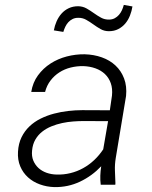

<svg xmlns="http://www.w3.org/2000/svg" viewBox="-20 -762 627 792"><path d="M395.5 0Q393.1 -19 393.8 -37.8Q394.5 -56.6 397.5 -76.2Q359.4 -36.1 310.1 -12.7Q260.7 10.7 204.1 9.8Q172.4 8.8 144.3 -1.5Q116.2 -11.7 95.5 -30.5Q74.7 -49.3 63.5 -75.9Q52.2 -102.5 54.2 -136.2Q56.2 -169.9 68.8 -195.8Q81.5 -221.7 101.6 -240.7Q121.6 -259.8 147.7 -272.7Q173.8 -285.6 202.6 -293.2Q231.4 -300.8 261.2 -304.2Q291 -307.6 319.3 -307.6L433.1 -307.1L441.9 -367.7Q444.8 -396.5 437 -418.7Q429.2 -440.9 413.1 -456.3Q397 -471.7 374 -480Q351.1 -488.3 323.7 -489.3Q296.9 -489.7 271.5 -483.4Q246.1 -477.1 225.1 -463.6Q204.1 -450.2 188.5 -429.9Q172.9 -409.7 166 -382.8H108.9Q115.2 -421.9 136.7 -451.2Q158.2 -480.5 188.5 -500Q218.8 -519.5 255.4 -529.1Q292 -538.6 329.1 -538.1Q367.2 -537.1 400.1 -525.4Q433.1 -513.7 456.5 -491.7Q480 -469.7 491.9 -438.2Q503.9 -406.7 500 -366.2L457.5 -110.4Q453.1 -83.5 454.1 -58.1Q455.1 -32.7 456.1 -6.3L455.6 0ZM212.9 -42Q242.7 -41 270.5 -47.9Q298.3 -54.7 323 -68.4Q347.7 -82 368.7 -101.8Q389.6 -121.6 405.8 -146L425.8 -262.2L326.7 -262.7Q305.7 -262.7 282.5 -261Q259.3 -259.3 236.3 -254.4Q213.4 -249.5 191.9 -240.7Q170.4 -231.9 153.6 -218.5Q136.7 -205.1 125.7 -186Q114.7 -167 112.3 -141.1Q109.9 -117.7 117.4 -99.6Q125 -81.5 138.9 -68.8Q152.8 -56.2 172.1 -49.3Q191.4 -42.5 212.9 -42ZM526.4 -735.4Q523.4 -716.3 516.1 -697.8Q508.8 -679.2 496.8 -665Q484.9 -650.9 468 -642.1Q451.2 -633.3 429.2 -633.3Q410.2 -633.3 394.8 -642.1Q379.4 -650.9 365 -661.4Q350.6 -671.9 335.4 -680.4Q320.3 -689 302.2 -688.5Q289.1 -688.5 279.1 -683.3Q269 -678.2 261.7 -670.2Q254.4 -662.1 249.5 -651.9Q244.6 -641.6 241.2 -630.4L202.1 -636.7Q205.6 -656.2 213.6 -674.3Q221.7 -692.4 234.1 -706.3Q246.6 -720.2 263.9 -728.3Q281.2 -736.3 302.7 -736.3Q321.8 -735.8 337.2 -727.1Q352.5 -718.3 367.2 -707.8Q381.8 -697.3 397 -689Q412.1 -680.7 430.7 -681.2Q443.8 -681.6 453.6 -687Q463.4 -692.4 470.7 -700.7Q478 -709 482.9 -719.7Q487.8 -730.5 490.7 -741.7Z"/></svg>

Font: Roboto Mono Light
Style: Italic
Weight: 300
Designer: Google
Version: Version 2.000985; 2015; ttfautohint (v1.3)